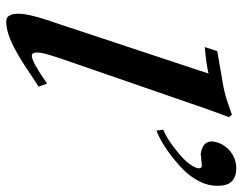

<svg xmlns="http://www.w3.org/2000/svg" viewBox="-101 -660 778 616"><g transform="rotate(90 288.0 -352.0)"><path d="M356 -698Q352 -687 346 -671Q340 -655 332 -633L172 -170Q152 -112 149 -92Q146 -65 159 -65Q178 -65 248 -114L258 -87Q216 -59 187.5 -40.5Q159 -22 143 -14Q88 17 49 17Q19 17 25 -38Q29 -72 55 -146L216 -632Q188 -625 131 -620L144 -660L248 -678Q277 -683 301.5 -691Q326 -699 348 -707ZM569 -619Q561 -597 544.5 -574.5Q528 -552 500 -529Q444 -482 399 -465L396 -487Q424 -497 468 -533Q510 -567 519 -595Q523 -611 509 -611Q514 -611 505 -610Q496 -609 473 -607Q431 -614 434 -646V-647Q439 -679 463.5 -700Q488 -721 520 -721Q584 -721 575 -645Q574 -633 569 -619Z"/></g></svg>

Font: DG Didot
Style: Bold Italic
Weight: 700
Designer: David Gatwood, Takis Katsoulidis, and George D. Matthiopoulos
Foundry: David Gatwood
Version: Version 1.0